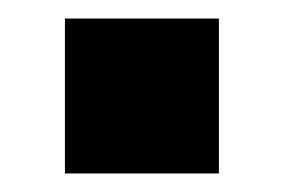

<svg xmlns="http://www.w3.org/2000/svg" viewBox="-20 -187 306 207"><path d="M216 0H50V-167H216Z"/></svg>

Font: Tanohe Sans
Style: Bold
Weight: 700
Designer: Village Type and Design LLC & Cristiano Sobral
Foundry: Cooper Hewitt Smithsonian Design Museum
Version: Version 1.00;September 29, 2021;FontCreator 13.0.0.2655 64-b